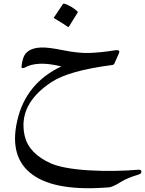

<svg xmlns="http://www.w3.org/2000/svg" viewBox="-20 -520 797 1055"><path d="M633 -226 609 -172Q605 -164 598 -163Q358 -132 263 -69Q76 54 116 228Q139 324 260 378Q327 407 469 416Q540 420 607 419Q674 418 735 413Q751 411 755 417Q759 423 755 430Q753 434 749.5 435.5Q746 437 742 439Q681 457 647 478Q622 494 605.5 501Q589 508 583 509Q289 534 159 440Q28 345 75 142Q122 -63 317 -155Q184 -188 115 -148Q108 -145 103 -146Q98 -147 98 -153Q100 -178 108 -202Q126 -255 204 -259Q243 -261 327 -244Q411 -227 470 -229Q499 -230 535 -233.5Q571 -237 614 -244Q643 -248 633 -226ZM326 -498Q328 -501 334 -500Q374 -486 405 -458Q409 -454 406 -450L359 -374Q356 -369 349 -375Q345 -378 328 -389Q311 -400 279 -419Q274 -422 277 -425Z"/></svg>

Font: Amiri
Style: Regular
Weight: 400
Designer: Khaled Hosny
Version: Version 0.114